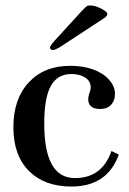

<svg xmlns="http://www.w3.org/2000/svg" viewBox="-20 -673 471 703"><path d="M241 10Q143 10 86 -47Q29 -104 29 -207Q29 -311 85.5 -371.5Q142 -432 237 -432Q284 -432 320 -419Q357 -406 379 -381.5Q401 -357 401 -329Q401 -305 387 -289.5Q373 -274 347 -274Q303 -274 303 -310Q303 -320 307 -331Q312 -343 312 -353Q312 -376 292 -389Q272 -402 241 -402Q191 -402 166.5 -359Q142 -316 142 -220Q142 -21 254 -21Q354 -21 388 -120L415 -107Q373 10 241 10ZM175 -490Q163 -490 163 -499Q163 -505 180 -524L275 -628Q290 -644 296 -649Q300 -653 311 -653Q328 -653 350.5 -641.5Q373 -630 373 -622Q373 -615 362 -607L197 -499Q183 -491 175 -490Z"/></svg>

Font: UnnaMedium
Style: Regular
Weight: 500
Designer: Jorge de Buen Unna
Foundry: Omnibus-Type
Version: Version 2.008;hotconv 1.0.109;makeotfexe 2.5.65596